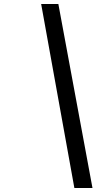

<svg xmlns="http://www.w3.org/2000/svg" viewBox="-20 -846 493 954"><path d="M349.5 88H439.5L270 -826H184.5Z"/></svg>

Font: League Gothic SemiExpanded Italic
Style: Regular
Weight: 400
Width: 6
Designer: The League of Moveable Type
Version: Version 1.600; ttfautohint (v1.8.3)